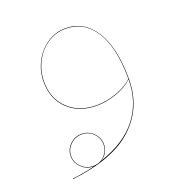

<svg xmlns="http://www.w3.org/2000/svg" viewBox="-106 -415 699 742"><g transform="rotate(-20 243.0 -44.0)"><path d="M406 -55Q406 62 324.5 138.5Q243 215 71 235L70 233Q116 228 164 216H161Q132 216 112 195.5Q92 175 92 149Q92 122 112 102Q132 82 161 82Q189 82 209 102Q229 122 229 149Q229 166 220.5 181.5Q212 197 196 206Q302 171 353 104Q404 37 404 -54Q378 -29 335.5 -14.5Q293 0 256 0Q182 0 137 -43Q92 -86 92 -157Q92 -200 111.5 -238Q131 -276 165.5 -299.5Q200 -323 242 -323Q318 -323 362 -253.5Q406 -184 406 -55ZM256 -2Q293 -2 335.5 -16.5Q378 -31 404 -56Q404 -184 361 -252.5Q318 -321 242 -321Q200 -321 166 -298Q132 -275 113 -237Q94 -199 94 -157Q94 -87 138.5 -44.5Q183 -2 256 -2ZM161 214Q190 214 208.5 194.5Q227 175 227 149Q227 123 208 103.5Q189 84 161 84Q133 84 113.5 103.5Q94 123 94 149Q94 175 113.5 194.5Q133 214 161 214Z"/></g></svg>

Font: FiraGO Two
Style: Regular
Weight: 100
Designer: bBox Type
Foundry: bBox Type GmbH
Version: Version 1.001